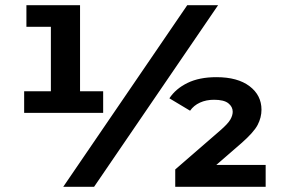

<svg xmlns="http://www.w3.org/2000/svg" viewBox="-20 -720 1084 740"><path d="M73.1 -285V-368.2H217.2L176.1 -318V-662.3L224.2 -616.8H81.8V-700H288.5V-318L247.4 -368.2H377.6V-285ZM223.7 0 701.7 -700H820.6L342.6 0ZM655.4 0V-66.9L828.2 -216.7Q858.5 -243 867.7 -259.1Q876.9 -275.2 876.9 -289.4Q876.9 -308.7 859.9 -322.1Q842.8 -335.5 804.9 -335.5Q774.7 -335.5 750.8 -324.6Q726.8 -313.7 712.6 -293.3L632.8 -341.1Q657.2 -378.1 702.6 -400.3Q748 -422.6 814.1 -422.6Q895.9 -422.6 941.9 -387.7Q987.8 -352.8 987.8 -297.2Q987.8 -267.2 973 -238.6Q958.1 -210 909.7 -167.6L770.3 -46.7L747.7 -84.4H1003.9V0Z"/></svg>

Font: Montserrat Thin
Style: Regular
Weight: 100
Designer: Julieta Ulanovsky
Foundry: Julieta Ulanovsky
Version: Version 9.000